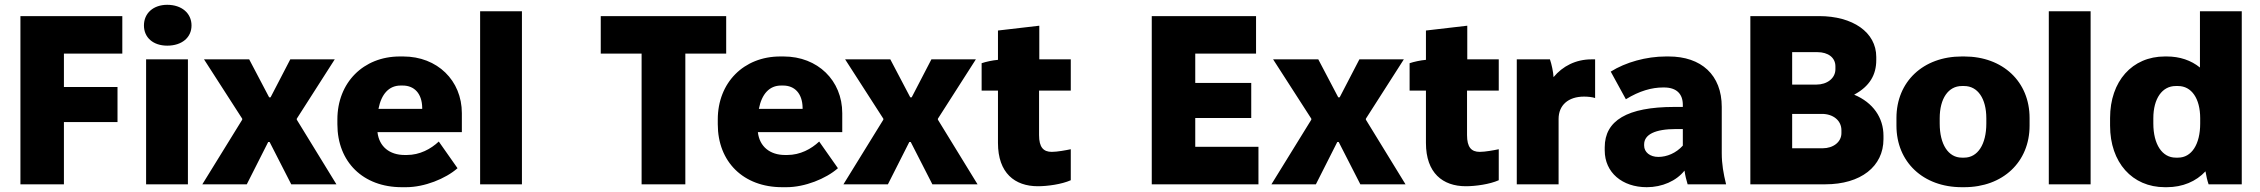

<svg xmlns="http://www.w3.org/2000/svg" viewBox="-20 -767 9405 799"><path d="M65 0H246V-259H469V-405H246V-544H489V-700H65Z M676 -577C737 -577 777 -611 777 -661C777 -712 736 -747 676 -747C618 -747 579 -712 579 -661C579 -611 617 -577 676 -577ZM588 0H762V-520H588Z M822 0H1007L1096 -176H1102L1192 0H1380L1215 -269V-273L1373 -520H1188L1106 -362H1100L1017 -520H829L988 -273V-269Z M1652 12H1670C1746 12 1834 -23 1884 -67L1806 -178C1773 -147 1727 -122 1673 -122H1664C1601 -122 1558 -157 1551 -216V-217H1902V-296C1902 -432 1800 -532 1658 -532H1644C1492 -532 1384 -423 1384 -270V-250C1384 -93 1491 12 1652 12ZM1555 -314C1567 -376 1599 -411 1647 -411H1656C1704 -411 1736 -378 1737 -319V-314Z M1978 0H2152V-720H1978Z M2650 0H2832V-544H3002V-700H2480V-544H2650Z M3235 12H3253C3329 12 3417 -23 3467 -67L3389 -178C3356 -147 3310 -122 3256 -122H3247C3184 -122 3141 -157 3134 -216V-217H3485V-296C3485 -432 3383 -532 3241 -532H3227C3075 -532 2967 -423 2967 -270V-250C2967 -93 3074 12 3235 12ZM3138 -314C3150 -376 3182 -411 3230 -411H3239C3287 -411 3319 -378 3320 -319V-314Z M3490 0H3675L3764 -176H3770L3860 0H4048L3883 -269V-273L4041 -520H3856L3774 -362H3768L3685 -520H3497L3656 -273V-269Z M4299 8C4339 8 4398 0 4436 -17V-146C4417 -142 4380 -135 4357 -135C4322 -135 4304 -154 4304 -205V-390H4436V-520H4305V-660L4133 -640V-518C4110 -516 4083 -510 4065 -504V-390H4133V-172C4133 -47 4203 8 4299 8Z M4773 0H5217V-156H4954V-276H5187V-422H4954V-544H5207V-700H4773Z M5271 0H5456L5545 -176H5551L5641 0H5829L5664 -269V-273L5822 -520H5637L5555 -362H5549L5466 -520H5278L5437 -273V-269Z M6080 8C6120 8 6179 0 6217 -17V-146C6198 -142 6161 -135 6138 -135C6103 -135 6085 -154 6085 -205V-390H6217V-520H6086V-660L5914 -640V-518C5891 -516 5864 -510 5846 -504V-390H5914V-172C5914 -47 5984 8 6080 8Z M6292 0H6466V-272C6466 -329 6506 -365 6572 -365C6588 -365 6607 -363 6618 -359V-520H6603C6538 -520 6483 -492 6445 -446C6444 -467 6437 -500 6430 -520H6292Z M6833 12C6897 12 6956 -14 6990 -57C6993 -36 6998 -16 7003 0H7163C7152 -45 7145 -84 7145 -130V-322C7145 -455 7060 -532 6924 -532H6913C6831 -532 6745 -508 6683 -469L6746 -354C6803 -389 6854 -403 6901 -403H6905C6958 -403 6983 -375 6983 -331V-322H6948C6751 -322 6658 -265 6658 -154V-141C6658 -49 6731 12 6833 12ZM6881 -114C6846 -114 6822 -134 6822 -161V-166C6822 -207 6867 -230 6955 -230H6983V-161C6955 -130 6917 -114 6881 -114Z M7264 0H7576C7723 0 7818 -74 7818 -188V-202C7818 -277 7775 -340 7696 -373C7761 -408 7788 -456 7788 -517V-530C7788 -633 7690 -700 7550 -700H7264ZM7438 -415V-550H7543C7588 -550 7618 -527 7618 -491V-479C7618 -441 7583 -415 7539 -415ZM7438 -150V-293H7562C7608 -293 7643 -266 7643 -225V-213C7643 -176 7609 -150 7565 -150Z M8144 12H8154C8315 12 8426 -93 8426 -244V-276C8426 -427 8315 -532 8154 -532H8144C7983 -532 7872 -427 7872 -276V-244C7872 -93 7983 12 8144 12ZM8144 -111C8088 -111 8052 -166 8052 -253V-275C8052 -357 8088 -409 8144 -409H8154C8210 -409 8246 -357 8246 -275V-253C8246 -166 8210 -111 8154 -111Z M8506 0H8680V-720H8506Z M8989 12H8997C9063 12 9119 -12 9158 -54C9161 -35 9166 -14 9171 0H9309V-720H9135V-486C9098 -516 9051 -532 8997 -532H8989C8853 -532 8761 -429 8761 -276V-244C8761 -91 8853 12 8989 12ZM9034 -111C8978 -111 8941 -166 8941 -253V-275C8941 -357 8978 -409 9034 -409H9044C9100 -409 9136 -357 9136 -275V-253C9136 -166 9100 -111 9044 -111Z"/></svg>

Font: Fixel Text ExtraBold
Style: Regular
Weight: 800
Width: 4
Designer: AlfaBravo + MacPaw
Foundry: Kyrylo Tkachov, Marchela Mozhyna, Serhii Makarenko, Maria Weinstein, Zakhar Kryvoshyya
Version: Version 1.211